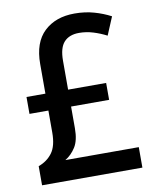

<svg xmlns="http://www.w3.org/2000/svg" viewBox="-82 -787 687 850"><g transform="rotate(-10 261.5 -362.0)"><path d="M311 -724Q358 -724 398.5 -712.5Q439 -701 473 -683L439 -602Q410 -617 379 -626.5Q348 -636 316 -636Q272 -636 248.5 -610.5Q225 -585 225 -527V-397H396V-321H225V-223Q225 -169 206 -139Q187 -109 159 -92H489V0H38V-86Q77 -100 100 -131Q123 -162 123 -222V-321H38V-397H123V-530Q123 -627 174.5 -675.5Q226 -724 311 -724Z"/></g></svg>

Font: Noto Sans Gujarati UI SemiCondensed Medium
Style: Regular
Weight: 500
Width: 4
Designer: Jelle Bosma - Monotype Design Team, Universal Thirst
Foundry: Monotype Imaging Inc.
Version: Version 2.106; ttfautohint (v1.8.4.7-5d5b)